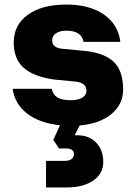

<svg xmlns="http://www.w3.org/2000/svg" viewBox="-20 -536 593 839"><path d="M312 -179.2 211.9 -189Q123.5 -202.6 81.8 -241.2Q40 -279.8 40 -350.1Q40 -426.8 101.6 -471.4Q163.1 -516.1 269 -516.1Q371.1 -516.1 433.8 -472.7Q496.6 -429.2 505.9 -353H345.2Q336.4 -401.9 270 -401.9Q241.7 -401.9 224.9 -390.6Q208 -379.4 208 -360.8Q208 -343.8 218 -335Q228 -326.2 249 -323.2L356.9 -313Q441.9 -302.2 480 -262.7Q518.1 -223.1 518.1 -145Q518.1 -80.1 466.8 -37.6Q415.5 4.9 328.1 12.2L306.2 55.2H319.8Q369.6 55.2 400.4 87.4Q431.2 119.6 431.2 171.9Q431.2 222.7 387.5 252.9Q343.8 283.2 270 283.2H181.2V167H262.2Q281.7 167 292.5 159.2Q303.2 151.4 303.2 137.2Q303.2 126 294.7 119.4Q286.1 112.8 272 112.8H237.8L212.9 75.2L242.2 11.2Q152.8 2 98.9 -39.6Q44.9 -81.1 35.2 -147.9H206.1Q210.9 -122.1 231.2 -110.1Q251.5 -98.1 289.1 -98.1Q320.3 -98.1 339.1 -109.1Q357.9 -120.1 357.9 -139.2Q357.9 -173.3 312 -179.2Z"/></svg>

Font: Overused Grotesk ExtraBold
Style: Regular
Weight: 800
Version: Version 0.002